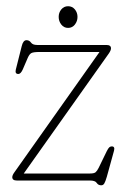

<svg xmlns="http://www.w3.org/2000/svg" viewBox="-20 -566 392 602"><path d="M321 -398 54.5 -22H262.5Q275 -22 279.8 -26Q284.5 -30 289.5 -40L314.5 -91.5Q319.5 -101.5 322.8 -104.2Q326 -107 330.5 -107Q341 -107 337.5 -93.5L315 -12Q310.5 3.5 307 9.2Q303.5 15 297.5 15Q288 15 283.2 7.5Q278.5 0 262 0H33Q18.5 0 18.5 -10.5Q18.5 -17 26 -27L292 -403H104Q84.5 -403 78.2 -399.5Q72 -396 67 -384.5L51.5 -348.5Q45 -334 37.5 -334Q26.5 -334 29.5 -347.5L48 -421Q52.5 -440 63 -440Q72 -440 77.2 -432.5Q82.5 -425 96.5 -425H313.5Q328 -425 328 -414.5Q328 -408 321 -398ZM193.5 -478.5Q180.5 -478.5 172.2 -489Q164 -499.5 164 -513Q164 -526.5 172.2 -536.5Q180.5 -546.5 193.5 -546.5Q206.5 -546.5 214.8 -536.5Q223 -526.5 223 -513Q223 -499.5 214.8 -489Q206.5 -478.5 193.5 -478.5Z"/></svg>

Font: Fraunces 144pt SuperSoft Thin
Style: Regular
Weight: 100
Version: Version 1.000;[0bf87f6ff]